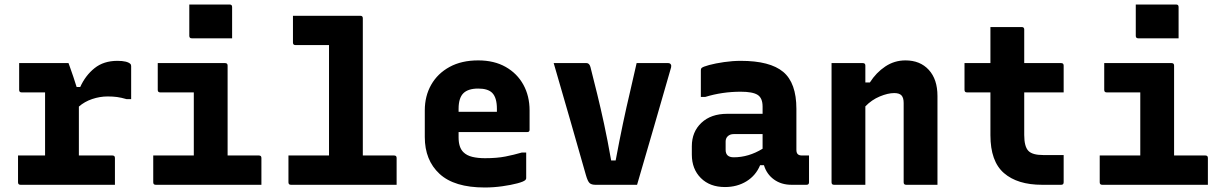

<svg xmlns="http://www.w3.org/2000/svg" viewBox="-20 -820 5440 852"><path d="M60 -130H180V-410H76Q65 -410 65 -421V-540H284Q284 -540 290.5 -522Q297 -504 305.5 -479Q314 -454 320 -434H336Q359 -485 399.5 -517.5Q440 -550 501 -550Q545 -550 559 -536Q562 -533 562 -526V-380H542Q518 -387 499.5 -389.5Q481 -392 458 -392Q423 -392 389 -380.5Q355 -369 330 -347V-130H479Q490 -130 490 -119V0H71Q60 0 60 -11Z M660 -130H840V-410H691Q680 -410 680 -421V-540H979Q990 -540 990 -529V-130H1129Q1140 -130 1140 -119V0H671Q660 0 660 -11ZM820 -800H999Q1010 -800 1010 -789V-650H831Q820 -650 820 -661Z M1260 -130H1440V-620H1291Q1280 -620 1280 -631V-750H1579Q1590 -750 1590 -739V-130H1729Q1740 -130 1740 -119V0H1271Q1260 0 1260 -11Z M2102 -552Q2173 -552 2224 -523Q2275 -494 2302.5 -444Q2330 -394 2330 -330V-244Q2330 -234 2320 -234H2015V-210Q2015 -166 2036 -145Q2051 -130 2075.5 -124Q2100 -118 2132 -118Q2185 -118 2223 -125.5Q2261 -133 2295 -143H2315V-29Q2315 -25 2311 -21Q2304 -14 2276 -6.5Q2248 1 2209 6.5Q2170 12 2131 12Q1996 12 1930.5 -48.5Q1865 -109 1865 -212V-330Q1865 -394 1893.5 -444Q1922 -494 1975 -523Q2028 -552 2102 -552ZM2102 -427Q2057 -427 2036 -406Q2015 -385 2015 -337V-324H2185V-337Q2185 -387 2164 -408Q2145 -427 2102 -427Z M2583 -540Q2595 -540 2600 -523Q2615 -464 2630 -403Q2645 -342 2660.5 -270.5Q2676 -199 2692 -108H2712Q2729 -199 2744.5 -272.5Q2760 -346 2775.5 -411Q2791 -476 2805 -540H2945Q2953 -540 2956.5 -534.5Q2960 -529 2958 -521Q2921 -391 2883 -261Q2845 -131 2807 0H2622Q2605 0 2596.5 -7.5Q2588 -15 2580 -43Q2549 -153 2512 -281Q2475 -409 2437 -540Z M3514 -337V-155Q3514 -142 3520 -136Q3526 -130 3539 -130H3570V-11Q3570 0 3559 0H3492Q3447 0 3414.5 -23.5Q3382 -47 3370 -87H3353Q3334 -41 3292.5 -15.5Q3251 10 3197 10Q3130 10 3090 -30Q3050 -70 3050 -134V-171Q3050 -235 3092.5 -275Q3135 -315 3207 -315H3364V-347Q3364 -385 3342 -399Q3320 -413 3267 -413Q3185 -413 3110 -390H3090V-508Q3090 -515 3093 -518Q3099 -524 3127 -531.5Q3155 -539 3193 -544.5Q3231 -550 3267 -550Q3397 -550 3455.5 -501Q3514 -452 3514 -337ZM3200 -155Q3200 -122 3236 -122Q3302 -122 3364 -160V-225H3236Q3219 -225 3209 -215Q3200 -206 3200 -192Z M3820 0H3681Q3670 0 3670 -11V-540H3809Q3820 -540 3820 -529V-454H3840Q3868 -498 3908.5 -525Q3949 -552 3998 -552Q4063 -552 4101.5 -510Q4140 -468 4140 -394V0H4001Q3990 0 3990 -11V-363Q3990 -386 3980.5 -396.5Q3971 -407 3948 -407Q3920 -407 3884 -392Q3848 -377 3820 -348Z M4700 -132V-11Q4700 0 4689 0H4604Q4495 0 4435 -52Q4375 -104 4375 -220V-410H4271Q4260 -410 4260 -421V-540H4375V-700H4514Q4525 -700 4525 -689V-540H4689Q4700 -540 4700 -529V-410H4525V-221Q4525 -169 4544 -150Q4562 -132 4609 -132Z M4860 -130H5040V-410H4891Q4880 -410 4880 -421V-540H5179Q5190 -540 5190 -529V-130H5329Q5340 -130 5340 -119V0H4871Q4860 0 4860 -11ZM5020 -800H5199Q5210 -800 5210 -789V-650H5031Q5020 -650 5020 -661Z"/></svg>

Font: Recursive Mn Lnr St XBd
Style: Regular
Weight: 800
Monospace: yes
Version: Version 1.079;hotconv 1.0.112;makeotfexe 2.5.65598; ttfautoh